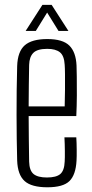

<svg xmlns="http://www.w3.org/2000/svg" viewBox="-20 -768 382 794"><path d="M176 6.5Q110 6.5 81.5 -19.5Q53 -45.5 51 -104Q50 -145 49.2 -193.2Q48.5 -241.5 48.5 -292.5Q48.5 -343.5 49 -395.2Q49.5 -447 51 -495Q53 -555 82.5 -580.8Q112 -606.5 175.5 -606.5Q239.5 -606.5 266.8 -579.5Q294 -552.5 296.5 -497Q297 -485.5 297.5 -451.5Q298 -417.5 297.8 -373.2Q297.5 -329 295.5 -288H98.5Q98.5 -241.5 99.2 -194Q100 -146.5 100.5 -99.5Q101.5 -62.5 119 -48.2Q136.5 -34 174 -34Q212.5 -34 229.2 -48.2Q246 -62.5 247.5 -99.5Q248.5 -114.5 248.2 -143.5Q248 -172.5 246.5 -200H295.5Q297 -178.5 297.2 -149.2Q297.5 -120 296.5 -104Q293.5 -45 267.2 -19.2Q241 6.5 176 6.5ZM98.5 -328H247.5Q248.5 -361.5 248.8 -396.8Q249 -432 248.8 -460Q248.5 -488 247.5 -500Q245.5 -537.5 227.8 -551.8Q210 -566 175.5 -566Q134.5 -566 118 -549.5Q101.5 -533 100.5 -500Q100 -459 99.2 -416Q98.5 -373 98.5 -328ZM86 -640 155.5 -748H193.5L263 -640H222L175 -716L128 -640Z"/></svg>

Font: Big Shoulders Text ExtraLight
Style: Regular
Weight: 250
Version: Version 2.002